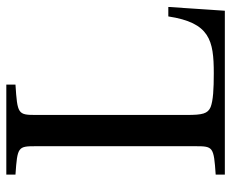

<svg xmlns="http://www.w3.org/2000/svg" viewBox="-82 -650 732 608"><g transform="rotate(-90 284.0 -346.0)"><path d="M35 0H554L566 -179H536C516 -48 461 -35 356 -35C306 -35 270 -37 249 -45C228 -54 224 -71 224 -120V-599C224 -655 227 -657 320 -663V-692H35V-663C123 -657 125 -655 125 -599V-93C125 -37 123 -35 35 -29Z"/></g></svg>

Font: Lingua Franca
Style: Regular
Weight: 400
Version: Version 1.19